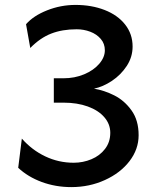

<svg xmlns="http://www.w3.org/2000/svg" viewBox="-20 -745 635 777"><path d="M404.3 -541.5Q404.3 -568.4 387.7 -587.6Q371.1 -606.9 345 -616.7Q318.8 -626.5 290.5 -626.5Q231.9 -626.5 187.3 -609.1Q142.6 -591.8 102.5 -550.8L85.4 -647Q115.2 -681.2 170.4 -703.1Q225.6 -725.1 285.6 -725.1Q350.6 -725.1 403.3 -704.6Q456.1 -684.1 486.3 -645.8Q516.6 -607.4 516.6 -556.6Q516.6 -514.2 492.9 -478Q469.2 -441.9 432.9 -417.7Q396.5 -393.6 360.4 -386.2Q401.9 -379.4 442.6 -358.9Q483.4 -338.4 512.2 -298.3Q541 -258.3 541 -197.8Q541 -141.1 504.2 -93Q467.3 -44.9 404.5 -16.4Q341.8 12.2 268.6 12.2Q205.1 12.2 148.9 -8.5Q92.8 -29.3 53.7 -65.9L68.4 -184.1Q109.4 -137.7 163.3 -112.1Q217.3 -86.4 278.3 -86.4Q315.9 -86.4 349.9 -100.6Q383.8 -114.7 405 -142.3Q426.3 -169.9 426.3 -207.5Q426.3 -242.7 402.3 -270.5Q378.4 -298.3 335.4 -314Q292.5 -329.6 236.8 -329.6H197.8V-428.2H236.8Q282.2 -428.2 320.6 -444.3Q358.9 -460.4 381.6 -486.8Q404.3 -513.2 404.3 -541.5Z"/></svg>

Font: Lesson One Medium
Style: Regular
Weight: 500
Designer: But Ko, Victor Gaultney, Annie Olsen, Julie Remington, Don Collingsworth, Eric Hays, Becca Hirsbrunner
Version: Version 1.100